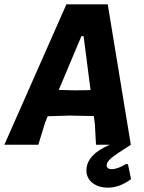

<svg xmlns="http://www.w3.org/2000/svg" viewBox="-43 -665 663 882"><path d="M558 0Q490 43 468.5 61Q447 79 447 94Q447 112 471 112Q497 112 537 88L545 90L559 158Q506 197 453 197Q409 197 381.5 175Q354 153 354 118Q354 46 461 0H398L393 -92L388 -132L275 -134L176 -131L164 -101L133 0H-23L262 -645H452ZM331 -499 227 -252 299 -250 373 -251 341 -499Z"/></svg>

Font: Alegreya Sans SC ExtraBold
Style: Italic
Weight: 800
Italic angle: -7°
Designer: Juan Pablo del Peral
Foundry: Huerta Tipografica
Version: Version 2.007